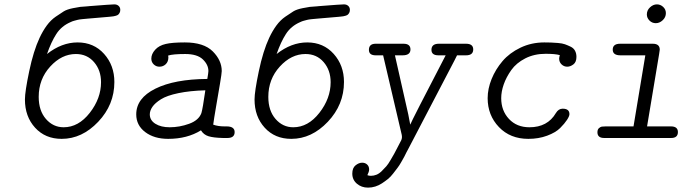

<svg xmlns="http://www.w3.org/2000/svg" viewBox="-20 -631 3190 878"><path d="M94 -176Q94 -212 113.5 -305Q133 -398 161 -458Q176 -490 194 -514.5Q212 -539 234.5 -554.5Q257 -570 271.5 -579Q286 -588 313 -593.5Q340 -599 346.5 -599.5Q353 -600 379 -602Q386 -603 389 -603Q490 -611 503 -611Q515 -611 522.5 -604Q530 -597 530 -586Q530 -578 527 -572.5Q524 -567 520.5 -564Q517 -561 510 -559Q503 -557 499.5 -556.5Q496 -556 487 -555Q478 -554 477 -554Q454 -552 424.5 -549.5Q395 -547 383.5 -546Q372 -545 356.5 -543.5Q341 -542 334 -540Q327 -538 319 -536Q311 -534 303 -530Q261 -512 237.5 -475.5Q214 -439 195 -384Q262 -437 335 -437Q409 -437 456 -384.5Q503 -332 503 -256Q503 -152 429 -74Q355 4 262 4Q187 4 140.5 -47Q94 -98 94 -176ZM157 -188Q157 -125 190 -87Q223 -49 271 -49Q339 -49 390.5 -115Q442 -181 442 -255Q442 -310 410 -347Q378 -384 327 -384Q262 -384 209.5 -326.5Q157 -269 157 -188Z M603 -108Q603 -182 690.5 -225.5Q778 -269 928 -270Q933 -299 933 -306Q933 -335 907.5 -359.5Q882 -384 827 -384Q771 -384 749 -377Q749 -375 749.5 -372.5Q750 -370 750 -369Q750 -349 738 -337.5Q726 -326 709 -326Q694 -326 683 -336.5Q672 -347 672 -363Q672 -384 689.5 -403.5Q707 -423 738 -430Q767 -437 825 -437Q912 -437 953 -396Q994 -355 994 -306Q994 -296 986 -248.5Q978 -201 968 -143Q958 -85 955 -61Q977 -53 1006 -53H1016Q1053 -53 1053 -27Q1053 0 1020 0H1000Q956 -1 933.5 -8Q911 -15 899 -35Q836 4 749 4Q685 4 644 -27Q603 -58 603 -108ZM665 -108Q665 -81 690.5 -65Q716 -49 756 -49Q801 -49 845 -65Q889 -81 901 -114Q907 -134 919 -218Q848 -216 795.5 -205Q743 -194 716 -177Q689 -160 677 -142.5Q665 -125 665 -108Z M1144 -176Q1144 -212 1163.5 -305Q1183 -398 1211 -458Q1226 -490 1244 -514.5Q1262 -539 1284.5 -554.5Q1307 -570 1321.5 -579Q1336 -588 1363 -593.5Q1390 -599 1396.5 -599.5Q1403 -600 1429 -602Q1436 -603 1439 -603Q1540 -611 1553 -611Q1565 -611 1572.5 -604Q1580 -597 1580 -586Q1580 -578 1577 -572.5Q1574 -567 1570.5 -564Q1567 -561 1560 -559Q1553 -557 1549.5 -556.5Q1546 -556 1537 -555Q1528 -554 1527 -554Q1504 -552 1474.5 -549.5Q1445 -547 1433.5 -546Q1422 -545 1406.5 -543.5Q1391 -542 1384 -540Q1377 -538 1369 -536Q1361 -534 1353 -530Q1311 -512 1287.5 -475.5Q1264 -439 1245 -384Q1312 -437 1385 -437Q1459 -437 1506 -384.5Q1553 -332 1553 -256Q1553 -152 1479 -74Q1405 4 1312 4Q1237 4 1190.5 -47Q1144 -98 1144 -176ZM1207 -188Q1207 -125 1240 -87Q1273 -49 1321 -49Q1389 -49 1440.5 -115Q1492 -181 1492 -255Q1492 -310 1460 -347Q1428 -384 1377 -384Q1312 -384 1259.5 -326.5Q1207 -269 1207 -188Z M1591 163Q1591 137 1606 125Q1621 113 1636 113Q1650 113 1659 121.5Q1668 130 1668 144Q1668 154 1660 170Q1667 173 1676 173Q1689 173 1701.5 168Q1714 163 1726 151Q1738 139 1746.5 129.5Q1755 120 1766.5 100Q1778 80 1783.5 70.5Q1789 61 1800.5 38Q1812 15 1815 10Q1820 -1 1817 -15L1732 -378H1698Q1667 -378 1667 -403Q1667 -431 1698 -431H1825Q1857 -431 1857 -405Q1857 -378 1821 -378H1786L1847 -108L1856 -61Q1863 -80 2018 -378H1985Q1953 -378 1953 -403Q1953 -431 1987 -431H2111Q2144 -431 2144 -405Q2144 -378 2111 -378H2070L2058 -354L1846 52L1839 65Q1833 78 1828.5 86Q1824 94 1815 110Q1806 126 1797.5 137Q1789 148 1777.5 163Q1766 178 1753.5 188Q1741 198 1726.5 207.5Q1712 217 1696 222Q1680 227 1663 227Q1633 227 1612 209Q1591 191 1591 163Z M2210 -182Q2210 -225 2228 -269.5Q2246 -314 2278 -351.5Q2310 -389 2360 -413Q2410 -437 2469 -437Q2488 -437 2499.5 -436.5Q2511 -436 2531 -434.5Q2551 -433 2563.5 -428.5Q2576 -424 2589.5 -417.5Q2603 -411 2609.5 -399Q2616 -387 2616 -371Q2616 -347 2602 -336.5Q2588 -326 2574 -326Q2559 -326 2548 -336.5Q2537 -347 2537 -363Q2537 -368 2540 -379Q2519 -385 2475 -385Q2423 -385 2382 -364Q2341 -343 2318 -310.5Q2295 -278 2283.5 -245Q2272 -212 2272 -182Q2272 -125 2307.5 -87Q2343 -49 2401 -49Q2484 -49 2522 -114Q2534 -134 2553 -134Q2584 -134 2584 -109Q2584 -100 2573 -83Q2562 -66 2541.5 -45.5Q2521 -25 2482 -10.5Q2443 4 2396 4Q2313 4 2261.5 -50Q2210 -104 2210 -182Z M2712 -26Q2712 -39 2719 -45Q2726 -51 2732 -52Q2738 -53 2750 -53H2877L2931 -378H2817Q2782 -378 2782 -404Q2782 -431 2816 -431H2965Q2997 -431 2997 -404L2994 -383L2939 -53H3048Q3080 -53 3080 -27Q3080 0 3049 0H2743Q2712 0 2712 -26ZM2938 -565Q2938 -584 2952.5 -597.5Q2967 -611 2984 -611Q3000 -611 3012.5 -599.5Q3025 -588 3025 -571Q3025 -552 3010.5 -538.5Q2996 -525 2979 -525Q2962 -525 2950 -537Q2938 -549 2938 -565Z"/></svg>

Font: CMU Typewriter Text
Style: LightOblique
Weight: 200
Italic angle: -9.46001°
Version: Version 0.7.0